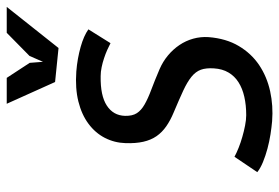

<svg xmlns="http://www.w3.org/2000/svg" viewBox="-146 -654 809 556"><g transform="rotate(-90 258.0 -375.5)"><path d="M411.5 -459.5Q403 -464 391.8 -469Q380.5 -474 367.8 -478.2Q355 -482.5 341.8 -485.2Q328.5 -488 316 -488Q259.5 -489 230.8 -470.2Q202 -451.5 201 -417.5Q200.5 -396 208.8 -383.2Q217 -370.5 234 -360.8Q251 -351 276.5 -341.5Q302 -332 336 -317.5Q358 -308 375.8 -293.2Q393.5 -278.5 406 -260Q418.5 -241.5 424.5 -220Q430.5 -198.5 429 -175.5Q425 -124.5 403.2 -88Q381.5 -51.5 348 -29Q314.5 -6.5 272.2 2.8Q230 12 185.5 8.5Q168.5 7 147.5 3.8Q126.5 0.5 106 -5Q85.5 -10.5 67.2 -18Q49 -25.5 38 -34.5L82.5 -100.5Q93.5 -94.5 108.5 -88.5Q123.5 -82.5 140 -77.8Q156.5 -73 173 -69.8Q189.5 -66.5 203 -66.5Q232 -66.5 256.2 -72Q280.5 -77.5 298.2 -88.8Q316 -100 326.5 -117.8Q337 -135.5 338.5 -160Q340 -183 334.5 -198Q329 -213 314.2 -225Q299.5 -237 274.2 -248.8Q249 -260.5 211 -276.5Q188 -286 170.8 -298Q153.5 -310 142.2 -326.2Q131 -342.5 126 -364.5Q121 -386.5 122 -416Q123 -448 137.2 -475.8Q151.5 -503.5 178 -523.2Q204.5 -543 242.5 -552.5Q280.5 -562 329.5 -558.5Q348.5 -557 366.5 -553.8Q384.5 -550.5 400.5 -546Q416.5 -541.5 429.5 -535.8Q442.5 -530 451.5 -523.5ZM397.5 -610 299 -620 236 -760H311L354.5 -693.5L357.5 -655L374.5 -694L441.5 -760H516.5Z"/></g></svg>

Font: B612
Style: Italic
Weight: 400
Italic angle: -10°
Designer: Nicolas Chauveau, Thomas Paillot, Jonathan Favre-Lamarine, Jean-Luc Vinot
Foundry: AIRBUS
Version: Version 1.008